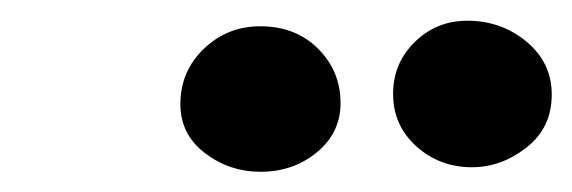

<svg xmlns="http://www.w3.org/2000/svg" viewBox="-20 -762 566 190"><path d="M447 -596.5Q415 -596.5 392 -617.2Q369 -638 369 -669Q369 -699.5 390.5 -720.5Q412 -741.5 442.5 -741.5Q476 -741.5 501 -720.8Q526 -700 526 -668.5Q526 -635.5 501 -616Q476 -596.5 447 -596.5ZM238 -592Q207 -592 182.8 -610.5Q158.5 -629 158.5 -659Q158.5 -691.5 181.8 -713.8Q205 -736 237.5 -736Q272.5 -736 294.8 -713.8Q317 -691.5 317 -660Q317 -630.5 293.5 -611.2Q270 -592 238 -592Z"/></svg>

Font: Grandstander
Style: Bold Italic
Weight: 700
Italic angle: -15°
Designer: Tyler Finck
Foundry: Etcetera Type Co
Version: Version 1.200; ttfautohint (v1.8.3)